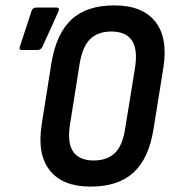

<svg xmlns="http://www.w3.org/2000/svg" viewBox="-20 -683 630 711"><path d="M315.1 8Q211.6 8 164.3 -52.2Q116.9 -112.3 134.5 -222.8L170.4 -449.8Q188.6 -558.5 244.6 -610.7Q300.6 -663 403.4 -663Q507.8 -663 555.2 -602.8Q602.5 -542.7 584.9 -431.6L548.5 -205.2Q531.3 -96.5 474.7 -44.3Q418.2 8 315.1 8ZM326.3 -88.7Q377.7 -88.7 406.2 -117Q434.6 -145.3 443.9 -209.4L479.9 -431.2Q490.7 -500.5 468.5 -533.2Q446.2 -565.9 393.2 -566.3Q341.7 -566.3 313.3 -537.7Q284.8 -509.1 274.6 -445L239.5 -223.8Q228.3 -154.9 250.5 -122Q272.6 -89.1 326.3 -88.7ZM61.3 -497.8Q48.5 -497.8 53.9 -511.6L97.3 -643.6Q101.4 -655 114.8 -655H189.3Q196.1 -655 197.7 -650.7Q199.3 -646.4 196.5 -640.6L136.8 -509.2Q131.6 -497.8 117.5 -497.8Z"/></svg>

Font: Sofia Sans Condensed
Style: Italic
Weight: 400
Italic angle: -9°
Designer: Botio Nikoltchev, Ani Petrova
Foundry: lettersoup
Version: Version 4.101